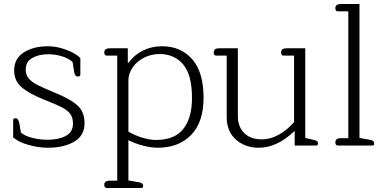

<svg xmlns="http://www.w3.org/2000/svg" viewBox="-20 -730 1928 963"><path d="M46 -41V-126Q46 -137 58 -137Q72 -137 77 -112L85 -65Q106 -47 144 -38Q182 -29 218 -29Q273 -29 309.5 -48Q346 -67 346 -110Q346 -140 332.5 -158.5Q319 -177 291 -191.5Q263 -206 204 -229Q126 -260 88.5 -292.5Q51 -325 51 -376Q51 -437 100 -467.5Q149 -498 219 -498Q265 -498 312 -480.5Q359 -463 383 -439V-356Q383 -352 380 -349Q377 -346 371 -346Q363 -346 358.5 -351.5Q354 -357 352 -370L344 -419Q325 -437 291 -447.5Q257 -458 223 -458Q175 -458 142 -439.5Q109 -421 109 -381Q109 -354 124.5 -336Q140 -318 167.5 -304Q195 -290 255 -265Q336 -232 370 -200Q404 -168 404 -112Q404 -49 351.5 -19Q299 11 221 11Q174 11 123.5 -3Q73 -17 46 -41Z M503 197Q503 176 531 176H568V-451H516Q503 -451 503 -467Q503 -488 531 -488H621V-416L624 -415Q655 -456 698 -477Q741 -498 793 -498Q887 -498 944 -433Q1001 -368 1001 -240Q1001 -117 938.5 -53Q876 11 771 11Q738 11 697.5 0.5Q657 -10 624 -27V175L675 184Q688 186 693 190.5Q698 195 698 203Q698 213 688 213H516Q503 213 503 197ZM943 -239Q943 -354 899 -406.5Q855 -459 780 -459Q739 -459 703 -441Q667 -423 645.5 -392Q624 -361 624 -326V-70Q651 -53 690.5 -40.5Q730 -28 762 -28Q856 -28 899.5 -83.5Q943 -139 943 -239Z M1117 -144V-451H1065Q1052 -451 1052 -467Q1052 -488 1080 -488H1173V-148Q1173 -95 1204.5 -63Q1236 -31 1293 -31Q1336 -31 1378.5 -54.5Q1421 -78 1455 -118V-451H1403Q1390 -451 1390 -467Q1390 -488 1418 -488H1511V-38L1551 -29Q1564 -26 1569.5 -22Q1575 -18 1575 -10Q1575 0 1565 0H1458V-71H1455Q1369 11 1278 11Q1209 11 1163 -30Q1117 -71 1117 -144Z M1662 -16Q1662 -37 1690 -37H1727V-673H1675Q1662 -673 1662 -689Q1662 -710 1690 -710H1783V-38L1835 -29Q1847 -27 1852 -22.5Q1857 -18 1857 -10Q1857 0 1847 0H1675Q1662 0 1662 -16Z"/></svg>

Font: Maitree Light
Style: Regular
Weight: 300
Designer: CadsonDemak Team
Foundry: CadsonDemak
Version: Version 1.001